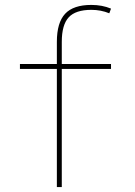

<svg xmlns="http://www.w3.org/2000/svg" viewBox="-20 -760 547 780"><path d="M431 -725 424 -706Q390 -720 351 -720Q287 -720 259 -689.5Q231 -659 231 -590V-500H431V-480H231V0H211V-480H61V-500H211V-590Q211 -668 244.5 -704Q278 -740 351 -740Q395 -740 431 -725Z"/></svg>

Font: M PLUS 1p Thin
Style: Regular
Weight: 250
Version: Version 1.062